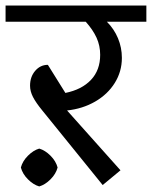

<svg xmlns="http://www.w3.org/2000/svg" viewBox="-42 -658 546 690"><path d="M484 -580H342Q368 -554 382 -520.5Q396 -487 396 -450Q396 -401 370.5 -360Q345 -319 300 -293Q255 -267 199 -261L391 -46L327 7L110 -261Q87 -289 76.5 -309.5Q66 -330 66 -350Q66 -382 84.5 -403.5Q103 -425 130 -425L193 -324Q252 -336 285 -371Q318 -406 318 -461Q318 -494 305 -522.5Q292 -551 266 -580H-22V-638H484ZM165 -56Q159 -33 139.5 -13.5Q120 6 99 12Q78 6 58.5 -13.5Q39 -33 33 -56Q39 -79 58.5 -98.5Q78 -118 99 -124Q120 -118 139.5 -98.5Q159 -79 165 -56Z"/></svg>

Font: AmikoRegular
Style: Regular
Weight: 400
Designer: Pablo Impallari, Rodrigo Fuenzalida, Andres Torresi
Foundry: Impallari Type
Version: Version 1.000; ttfautohint (v1.3)